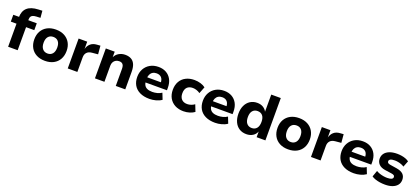

<svg xmlns="http://www.w3.org/2000/svg" viewBox="51 -1854 6546 3005"><g transform="rotate(20 3324.0 -351.0)"><path d="M104 0V-384H9V-498H149L104 -455V-484Q104 -594 165.5 -649.5Q227 -705 350 -710L415 -713L425 -598L357 -595Q323 -593 301.5 -584.5Q280 -576 269.5 -558.5Q259 -541 259 -512V-488L242 -498H400V-384H263V0Z M718 11Q636 11 575.5 -21Q515 -53 482 -112Q449 -171 449 -250Q449 -329 482 -387Q515 -445 575.5 -477Q636 -509 718 -509Q800 -509 860 -477Q920 -445 953.5 -387Q987 -329 987 -250Q987 -171 954 -112Q921 -53 860.5 -21Q800 11 718 11ZM718 -111Q771 -111 801 -147Q831 -183 831 -250Q831 -317 801 -352Q771 -387 718 -387Q665 -387 634.5 -352Q604 -317 604 -250Q604 -183 635 -147Q666 -111 718 -111Z M1097 0V-498H1240V-373H1239Q1254 -432 1294 -467Q1334 -502 1399 -506L1456 -510L1468 -370L1371 -361Q1314 -356 1285.5 -325Q1257 -294 1257 -244V0Z M1550 0V-498H1698V-402H1696Q1720 -454 1767 -481.5Q1814 -509 1872 -509Q1932 -509 1973 -485.5Q2014 -462 2034.5 -413.5Q2055 -365 2055 -291V0H1897V-285Q1897 -318 1888.5 -339.5Q1880 -361 1862.5 -371.5Q1845 -382 1817 -382Q1785 -382 1760.5 -368Q1736 -354 1722 -328.5Q1708 -303 1708 -270V0Z M2459 11Q2365 11 2298.5 -21Q2232 -53 2198 -111.5Q2164 -170 2164 -249Q2164 -324 2196.5 -382.5Q2229 -441 2288.5 -475Q2348 -509 2428 -509Q2501 -509 2556 -478Q2611 -447 2642 -389.5Q2673 -332 2673 -251V-210H2291V-295H2556L2542 -280Q2542 -342 2513 -373Q2484 -404 2432 -404Q2395 -404 2368 -388Q2341 -372 2326.5 -341.5Q2312 -311 2312 -266V-253Q2312 -201 2328.5 -169Q2345 -137 2379.5 -122Q2414 -107 2465 -107Q2504 -107 2545.5 -117.5Q2587 -128 2619 -150L2660 -46Q2620 -18 2566 -3.5Q2512 11 2459 11Z M3025 11Q2943 11 2882.5 -21.5Q2822 -54 2789 -112.5Q2756 -171 2756 -250Q2756 -329 2789 -387.5Q2822 -446 2883 -477.5Q2944 -509 3025 -509Q3079 -509 3128.5 -494Q3178 -479 3209 -454L3165 -342Q3140 -361 3107 -372Q3074 -383 3043 -383Q2982 -383 2948.5 -349Q2915 -315 2915 -249Q2915 -185 2948.5 -150Q2982 -115 3043 -115Q3074 -115 3106.5 -126Q3139 -137 3164 -156L3208 -44Q3177 -20 3128 -4.5Q3079 11 3025 11Z M3552 11Q3458 11 3391.5 -21Q3325 -53 3291 -111.5Q3257 -170 3257 -249Q3257 -324 3289.5 -382.5Q3322 -441 3381.5 -475Q3441 -509 3521 -509Q3594 -509 3649 -478Q3704 -447 3735 -389.5Q3766 -332 3766 -251V-210H3384V-295H3649L3635 -280Q3635 -342 3606 -373Q3577 -404 3525 -404Q3488 -404 3461 -388Q3434 -372 3419.5 -341.5Q3405 -311 3405 -266V-253Q3405 -201 3421.5 -169Q3438 -137 3472.5 -122Q3507 -107 3558 -107Q3597 -107 3638.5 -117.5Q3680 -128 3712 -150L3753 -46Q3713 -18 3659 -3.5Q3605 11 3552 11Z M4073 11Q4004 11 3953.5 -21.5Q3903 -54 3876 -113Q3849 -172 3849 -250Q3849 -327 3876 -385Q3903 -443 3953 -476Q4003 -509 4071 -509Q4130 -509 4172 -482.5Q4214 -456 4233 -413H4230V-705H4389V0H4243V-97H4244Q4224 -45 4179 -17Q4134 11 4073 11ZM4120 -108Q4173 -108 4203 -144.5Q4233 -181 4233 -250Q4233 -319 4203 -354.5Q4173 -390 4119 -390Q4067 -390 4036.5 -354.5Q4006 -319 4006 -250Q4006 -181 4036.5 -144.5Q4067 -108 4120 -108Z M4769 11Q4687 11 4626.5 -21Q4566 -53 4533 -112Q4500 -171 4500 -250Q4500 -329 4533 -387Q4566 -445 4626.5 -477Q4687 -509 4769 -509Q4851 -509 4911 -477Q4971 -445 5004.5 -387Q5038 -329 5038 -250Q5038 -171 5005 -112Q4972 -53 4911.5 -21Q4851 11 4769 11ZM4769 -111Q4822 -111 4852 -147Q4882 -183 4882 -250Q4882 -317 4852 -352Q4822 -387 4769 -387Q4716 -387 4685.5 -352Q4655 -317 4655 -250Q4655 -183 4686 -147Q4717 -111 4769 -111Z M5148 0V-498H5291V-373H5290Q5305 -432 5345 -467Q5385 -502 5450 -506L5507 -510L5519 -370L5422 -361Q5365 -356 5336.5 -325Q5308 -294 5308 -244V0Z M5862 11Q5768 11 5701.5 -21Q5635 -53 5601 -111.5Q5567 -170 5567 -249Q5567 -324 5599.5 -382.5Q5632 -441 5691.5 -475Q5751 -509 5831 -509Q5904 -509 5959 -478Q6014 -447 6045 -389.5Q6076 -332 6076 -251V-210H5694V-295H5959L5945 -280Q5945 -342 5916 -373Q5887 -404 5835 -404Q5798 -404 5771 -388Q5744 -372 5729.5 -341.5Q5715 -311 5715 -266V-253Q5715 -201 5731.5 -169Q5748 -137 5782.5 -122Q5817 -107 5868 -107Q5907 -107 5948.5 -117.5Q5990 -128 6022 -150L6063 -46Q6023 -18 5969 -3.5Q5915 11 5862 11Z M6384 11Q6338 11 6296 4.5Q6254 -2 6219 -14Q6184 -26 6158 -44L6195 -148Q6221 -132 6252 -121.5Q6283 -111 6316 -105.5Q6349 -100 6379 -100Q6428 -100 6451.5 -112Q6475 -124 6475 -147Q6475 -166 6461.5 -175.5Q6448 -185 6419 -189L6307 -205Q6237 -216 6202 -253.5Q6167 -291 6167 -345Q6167 -394 6194 -430.5Q6221 -467 6273.5 -488Q6326 -509 6400 -509Q6438 -509 6475 -503Q6512 -497 6544 -485Q6576 -473 6599 -455L6559 -353Q6539 -367 6512.5 -377Q6486 -387 6457 -392.5Q6428 -398 6402 -398Q6352 -398 6329 -385.5Q6306 -373 6306 -351Q6306 -333 6318.5 -323Q6331 -313 6358 -309L6467 -292Q6542 -280 6578 -245.5Q6614 -211 6614 -152Q6614 -101 6585.5 -64.5Q6557 -28 6505.5 -8.5Q6454 11 6384 11Z"/></g></svg>

Font: Nunito Sans 9pt ExtraBold
Style: Regular
Weight: 800
Version: Version 3.101;gftools[0.9.27]